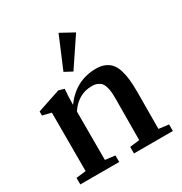

<svg xmlns="http://www.w3.org/2000/svg" viewBox="-166 -832 908 956"><g transform="rotate(-30 288.5 -354.0)"><path d="M272.5 -503.9 228.5 -527.3 304.7 -708 381.3 -666ZM21 0V-37.6L77.1 -44.4V-380.4L27.3 -392.6V-416L160.2 -460.4L191.9 -451.2Q188 -411.1 188 -368.2V-361.8Q260.3 -460.4 376.5 -460.4Q405.8 -460.4 427.2 -450.9Q448.7 -441.4 462.2 -424.8Q475.6 -408.2 483.4 -381.8Q491.2 -355.5 494.1 -326.4Q497.1 -297.4 497.1 -258.3Q497.1 -114.3 496.1 -44.9L553.2 -37.6V0H329.6V-37.6L385.3 -44.4Q386.7 -160.2 386.7 -280.8Q386.7 -303.7 385.3 -319.6Q383.8 -335.4 379.4 -350.8Q375 -366.2 367.2 -375.2Q359.4 -384.3 346.2 -389.9Q333 -395.5 314.5 -395.5Q236.8 -395.5 188 -323.2V-44.4L244.6 -37.6V0Z"/></g></svg>

Font: Elstob 8pt SemiBold
Style: Regular
Weight: 600
Designer: Peter S. Baker
Version: Version 1.015